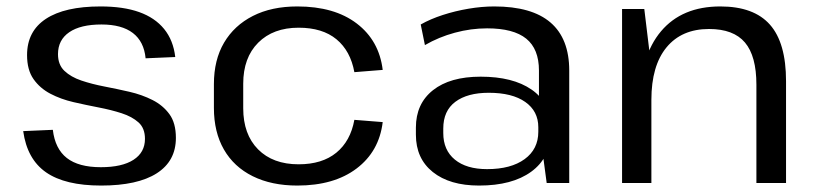

<svg xmlns="http://www.w3.org/2000/svg" viewBox="-20 -568 2538 596"><path d="M294 8Q182 8 123 -33Q64 -74 52 -161L144 -165Q151 -106 187.5 -77.5Q224 -49 293 -49Q359 -49 394.5 -72Q430 -95 430 -137Q430 -170 410 -188Q390 -206 357.5 -216.5Q325 -227 286 -234.5Q247 -242 208 -251Q169 -260 136.5 -277Q104 -294 84 -322.5Q64 -351 64 -397Q64 -471 122.5 -509.5Q181 -548 292 -548Q363 -548 412 -530.5Q461 -513 489.5 -478Q518 -443 524 -391L432 -387Q427 -439 392.5 -465.5Q358 -492 295 -492Q230 -492 195 -468Q160 -444 160 -400Q160 -367 180 -348Q200 -329 232.5 -318Q265 -307 304 -299.5Q343 -292 382 -283Q421 -274 453.5 -257.5Q486 -241 506 -213.5Q526 -186 526 -140Q526 -68 466.5 -30Q407 8 294 8Z M903 8Q823 8 764.5 -21Q706 -50 675 -104Q644 -158 644 -233V-307Q644 -382 675.5 -435.5Q707 -489 765 -518.5Q823 -548 903 -548Q1018 -548 1087.5 -495Q1157 -442 1168 -351L1080 -344Q1068 -410 1024.5 -446Q981 -482 907 -482Q828 -482 781.5 -435.5Q735 -389 735 -308V-232Q735 -151 781 -104.5Q827 -58 907 -58Q980 -58 1024 -94Q1068 -130 1080 -196L1168 -189Q1157 -98 1087 -45Q1017 8 903 8Z M1653 -179V-349Q1653 -416 1613.5 -448Q1574 -480 1492 -480Q1442 -480 1392 -466.5Q1342 -453 1299 -428L1286 -492Q1316 -509 1354.5 -521.5Q1393 -534 1434.5 -541Q1476 -548 1514 -548Q1631 -548 1689 -498Q1747 -448 1747 -349V0H1677ZM1467 8Q1376 8 1323.5 -34Q1271 -76 1271 -150V-172Q1271 -246 1324 -288Q1377 -330 1472 -330Q1572 -330 1630 -290Q1688 -250 1688 -176V-153Q1688 -78 1629 -35Q1570 8 1467 8ZM1492 -43Q1566 -43 1608.5 -74Q1651 -105 1651 -159V-173Q1651 -223 1610.5 -251.5Q1570 -280 1497 -280Q1431 -280 1393.5 -252Q1356 -224 1356 -169V-155Q1356 -102 1392 -72.5Q1428 -43 1492 -43Z M2328 -305Q2328 -394 2292.5 -436Q2257 -478 2181 -478Q2096 -478 2049 -421Q2002 -364 2002 -258L1967 -195V-252Q1967 -394 2032 -471Q2097 -548 2216 -548Q2320 -548 2370 -491.5Q2420 -435 2420 -316V0H2328ZM1911 -540H1980L2002 -358V0H1911Z"/></svg>

Font: Pathway Extreme 72pt Medium
Style: Regular
Weight: 500
Designer: Eduardo Rodriguez Tunni
Foundry: Eduardo Rodriguez Tunni
Version: Version 1.001;gftools[0.9.26]